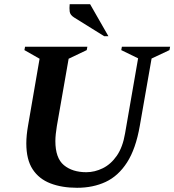

<svg xmlns="http://www.w3.org/2000/svg" viewBox="-20 -882 828 912"><path d="M346 10Q274 10 219.5 -11Q165 -32 135 -78Q105 -124 105 -201Q105 -220 107 -240.5Q109 -261 113 -284L168 -603L96 -644L99 -660H395L392 -644L306 -603L250 -283Q247 -264 245 -246Q243 -228 243 -212Q243 -131 283.5 -97.5Q324 -64 390 -64Q430 -64 468.5 -83Q507 -102 535 -142.5Q563 -183 574 -248L636 -605L556 -644L559 -660H788L785 -644L700 -604L644 -284Q625 -175 583.5 -110.5Q542 -46 482 -18Q422 10 346 10ZM475 -710 332 -799Q313 -811 311 -827Q309 -843 311 -862H408L495 -710Z"/></svg>

Font: Spectral SC
Style: Bold Italic
Weight: 700
Italic angle: -10°
Designer: Jean-Baptiste Levee
Foundry: Production Type
Version: Version 2.001